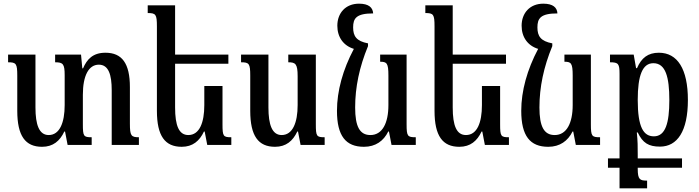

<svg xmlns="http://www.w3.org/2000/svg" viewBox="-20 -789 3804 1045"><path d="M687 -116V-315C687 -444 644 -502 554 -502C485 -502 453 -466 432 -417H428L421 -492H280V-450C323 -450 332 -441 332 -380V-217C332 -122 305 -54 245 -54C193 -54 173 -110 173 -204V-492H24V-450C68 -450 74 -443 74 -377V-186C74 -49 118 10 209 10C269 10 306 -22 330 -73H334L348 0H479V-42C435 -42 431 -47 431 -113V-273C431 -378 463 -437 518 -437C571 -437 588 -382 588 -298V0H736V-42C694 -42 687 -50 687 -116Z M1191 -321H1092V-217C1092 -122 1066 -54 1005 -54C954 -54 933 -105 933 -204V-442H1223V-492H933V-760H784V-718C828 -718 834 -711 834 -645V-186C834 -49 878 10 969 10C1029 10 1066 -22 1090 -73H1094L1108 0H1239V-42C1195 -42 1191 -47 1191 -113Z M1477 10C1537 10 1574 -22 1598 -73H1602L1616 0H1747V-42C1703 -42 1699 -47 1699 -113V-492H1549V-450C1588 -450 1600 -442 1600 -374V-217C1600 -122 1573 -54 1513 -54C1461 -54 1441 -110 1441 -204V-492H1292V-450C1336 -450 1342 -443 1342 -377V-186C1342 -49 1386 10 1477 10Z M1961 10C2024 10 2068 -22 2093 -73H2097L2111 0H2243V-42C2198 -42 2193 -47 2193 -113V-492H2049V-453C2085 -453 2094 -446 2094 -378V-217C2094 -119 2061 -54 1996 -54C1938 -54 1913 -100 1913 -204C1913 -315 1936 -424 1983 -538V-553C1920 -565 1902 -592 1902 -640C1902 -689 1919 -716 2011 -716C2009 -748 1987 -769 1934 -769C1860 -769 1816 -717 1816 -649C1816 -586 1850 -540 1906 -523C1846 -410 1814 -294 1814 -186C1814 -49 1862 10 1961 10Z M2702 -321H2603V-217C2603 -122 2577 -54 2516 -54C2465 -54 2444 -105 2444 -204V-442H2734V-492H2444V-760H2295V-718C2339 -718 2345 -711 2345 -645V-186C2345 -49 2389 10 2480 10C2540 10 2577 -22 2601 -73H2605L2619 0H2750V-42C2706 -42 2702 -47 2702 -113Z M2964 10C3027 10 3071 -22 3096 -73H3100L3114 0H3246V-42C3201 -42 3196 -47 3196 -113V-492H3052V-453C3088 -453 3097 -446 3097 -378V-217C3097 -119 3064 -54 2999 -54C2941 -54 2916 -100 2916 -204C2916 -315 2939 -424 2986 -538V-553C2923 -565 2905 -592 2905 -640C2905 -689 2922 -716 3014 -716C3012 -748 2990 -769 2937 -769C2863 -769 2819 -717 2819 -649C2819 -586 2853 -540 2909 -523C2849 -410 2817 -294 2817 -186C2817 -49 2865 10 2964 10Z M3289 124H3352V236H3502V194C3463 194 3451 189 3451 130V124H3692V73H3451V53C3451 11 3451 -22 3446 -68H3451C3478 -11 3510 9 3572 9C3666 9 3724 -74 3724 -245C3724 -414 3667 -502 3566 -502C3507 -502 3471 -474 3447 -418H3442L3429 -492H3300V-450C3346 -450 3352 -442 3352 -386V73H3289ZM3539 -47C3483 -47 3451 -95 3451 -245C3451 -379 3477 -445 3536 -445C3603 -445 3623 -369 3623 -244C3623 -120 3602 -47 3539 -47Z"/></svg>

Font: Noto Serif Armenian ExtraCondensed SemiBold
Style: Regular
Weight: 600
Width: 2
Designer: Monotype Design Team
Foundry: Monotype Imaging Inc.
Version: Version 2.008